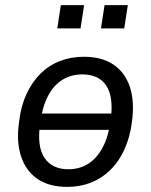

<svg xmlns="http://www.w3.org/2000/svg" viewBox="-20 -722 590 751"><path d="M243 9Q173 9 127.5 -21.5Q82 -52 62.5 -110Q43 -168 55 -248Q62 -308 84 -355Q106 -402 139 -434.5Q172 -467 215 -483.5Q258 -500 308 -500Q378 -500 423.5 -469.5Q469 -439 488 -382Q507 -325 496 -244Q488 -184 466.5 -137Q445 -90 412 -57.5Q379 -25 336.5 -8Q294 9 243 9ZM247 -60Q292 -60 326 -82Q360 -104 382.5 -147Q405 -190 413 -253Q425 -342 396 -386.5Q367 -431 302 -431Q258 -431 223.5 -409.5Q189 -388 167 -345Q145 -302 137 -239Q124 -149 154 -104.5Q184 -60 247 -60ZM105 -214 116 -278H445L434 -214ZM375 -611 389 -702H480L466 -611ZM204 -611 218 -702H309L295 -611Z"/></svg>

Font: Nunito Sans 10pt SemiCondensed Medium
Style: Italic
Weight: 500
Width: 4
Italic angle: -9°
Designer: Vernon Adams
Foundry: Vernon Adams
Version: Version 3.101;gftools[0.9.27]